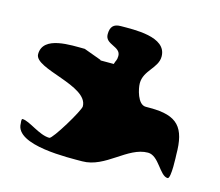

<svg xmlns="http://www.w3.org/2000/svg" viewBox="-101 -883 1115 975"><g transform="rotate(15 456.0 -396.0)"><path d="M362 -561 272 -594C201 -594 50 -605 50 -507C50 -429 338 -419 338 -309C338 -287 232 -111 215 -111C161 -111 96 -168 59 -168C52 -168 56 -146 56 -144C56 -29 341 -39 407 -39C529 -39 612 -168 719 -168C777 -168 806 -69 848 -69C867 -69 860 -195 860 -195C860 -338 815 -390 671 -390H647C604 -390 587 -471 587 -498C587 -566 659 -596 659 -657C659 -762 486 -753 419 -753C381 -753 365 -735 365 -696C365 -641 446 -654 446 -603C446 -579 439 -578 434 -558H365Z"/></g></svg>

Font: CISF Camouflage Kit
Style: Regular
Weight: 400
Designer: Robert Jablonski, Jasper
Foundry: Cannot Into Space Fonts
Version: Version 1.27